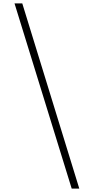

<svg xmlns="http://www.w3.org/2000/svg" viewBox="-20 -957 579 1138"><path d="M112 -937 450 161H405L66 -937Z"/></svg>

Font: Poppins ExtraLight
Style: Regular
Weight: 275
Designer: Ninad Kale (Devanagari), Jonny Pinhorn (Latin)
Foundry: Indian Type Foundry
Version: Version 3.200;PS 1.000;hotconv 16.6.54;makeotf.lib2.5.65590